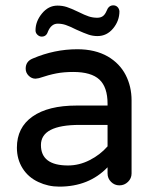

<svg xmlns="http://www.w3.org/2000/svg" viewBox="-20 -695 589 726"><path d="M125 -6.8Q86.9 -24.4 65.4 -58.6Q43.9 -92.8 43.9 -136.7Q43.9 -212.9 103 -254.4Q162.1 -295.9 269.5 -295.9H386.7V-302.7Q386.7 -365.2 356 -394Q325.2 -422.9 256.8 -422.9Q221.7 -422.9 193.4 -417.5Q165 -412.1 127 -399.4L114.3 -397.5Q99.6 -397.5 88.4 -408.7Q77.1 -419.9 77.1 -435.5Q77.1 -462.9 103.5 -473.6Q185.5 -508.8 272.5 -508.8Q339.8 -508.8 387.7 -481.4Q432.6 -455.1 455.1 -411.6Q477.5 -368.2 477.5 -315.4V-39.1Q477.5 -20.5 463.9 -7.3Q450.2 5.9 431.6 5.9Q413.1 5.9 399.9 -7.3Q386.7 -20.5 386.7 -39.1V-62.5Q316.4 10.7 204.1 10.7Q162.1 10.7 125 -6.8ZM197.3 -673.8Q215.8 -673.8 232.4 -668.5Q249 -663.1 275.4 -650.4Q300.8 -637.7 315.9 -632.8Q331.1 -627.9 347.7 -627.9Q360.4 -627.9 368.7 -633.8Q377 -639.6 382.8 -653.3Q390.6 -674.8 408.2 -674.8Q418 -674.8 424.3 -668.5Q430.7 -662.1 431.6 -652.3Q431.6 -616.2 407.7 -587.4Q383.8 -558.6 348.6 -558.6Q331.1 -558.6 314.9 -564Q298.8 -569.3 268.6 -583Q243.2 -595.7 228.5 -600.6Q213.9 -605.5 198.2 -605.5Q173.8 -605.5 161.1 -575.2Q155.3 -556.6 137.7 -556.6Q128.9 -556.6 121.6 -563.5Q114.3 -570.3 114.3 -580.1Q114.3 -614.3 138.7 -644Q163.1 -673.8 197.3 -673.8ZM237.3 -69.3Q279.3 -69.3 318.8 -89.4Q358.4 -109.4 386.7 -141.6V-222.7H281.2Q134.8 -222.7 134.8 -146.5Q134.8 -69.3 237.3 -69.3Z"/></svg>

Font: jf-openhuninn-2.0
Style: Regular
Weight: 400
Designer: [Kosugi Maru]
Designed by MOTOYA      

[Varela Round]
Joe Prince (Latin component); Avraham Cornfeld (Hebrew component)
Foundry: justfont CO.,LTD.
Version: 2.0